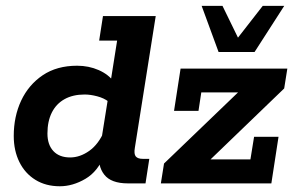

<svg xmlns="http://www.w3.org/2000/svg" viewBox="-20 -639 1027 669"><path d="M188.4 10Q139.6 10 103.5 -12.3Q67.3 -34.6 47.6 -74.3Q27.9 -114.1 27.9 -165.3Q27.9 -233 53.7 -288.3Q79.6 -343.5 128.8 -376.8Q178 -410 248.8 -410Q289.3 -410 323.9 -394.8Q358.5 -379.6 377.2 -353.3L362.4 -335L388.1 -497.5H325.5L338.8 -583H522.6L449.9 -124.2Q446.1 -102.3 453.1 -93.9Q460.1 -85.5 477.6 -85.5H500.2L487 0H426Q366.9 0 343.2 -30.6Q319.5 -61.1 326.5 -107.4L329.2 -125.8L343.8 -99Q321.7 -41.9 277.8 -16Q233.8 10 188.4 10ZM224.4 -90.4Q258.6 -90.4 291.1 -113.4Q323.6 -136.5 343.5 -183.1L332.5 -147.4L358.2 -308.1L358.4 -284.8Q342.2 -297.3 318.5 -303.5Q294.9 -309.7 275 -309.7Q233.9 -309.7 204.9 -293.5Q175.9 -277.3 160.6 -246.9Q145.3 -216.4 145.3 -173.8Q145.3 -134.7 166.1 -112.5Q186.8 -90.4 224.4 -90.4ZM540.5 0 551.5 -69.2 843.8 -350.1 860.8 -317.1H681.4L671.6 -252.6H586.4L609.2 -400H981.2L970.2 -330.8L677.9 -49.2L660.6 -83.7H852.6L865.3 -162.4H950.5L925.5 0ZM741.6 -457.8 682.6 -618.6H755.2L809.2 -507.8L895.5 -618.6H970.4L867 -457.8Z"/></svg>

Font: Rokkitt SemiBold
Style: Italic
Weight: 600
Italic angle: -9°
Designer: Vernon Adams
Foundry: Vernon Adams
Version: Version 3.103